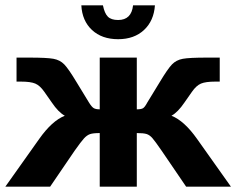

<svg xmlns="http://www.w3.org/2000/svg" viewBox="-39 -700 886 720"><path d="M266 -680H347Q353 -650 365.5 -637.5Q378 -625 404 -625Q454 -625 460 -680H542Q538 -622 501 -587.5Q464 -553 404 -553Q343 -553 306 -587.5Q269 -622 266 -680ZM108 -179Q156 -247 204 -266Q180 -279 155 -316L127 -356Q111 -379 93.5 -386.5Q76 -394 39 -394H23V-484H71Q137 -484 161.5 -479.5Q186 -475 202 -458.5Q218 -442 248 -392L295 -315Q305 -299 312.5 -294.5Q320 -290 335 -290V-484H474V-290Q490 -290 497 -294Q504 -298 513 -315L560 -392Q590 -442 606 -458.5Q622 -475 646.5 -479.5Q671 -484 737 -484H785V-394H769Q732 -394 714.5 -386.5Q697 -379 681 -356L653 -316Q628 -279 604 -266Q652 -247 700 -179L827 0H659L567 -135Q543 -170 532.5 -182Q522 -194 510.5 -197.5Q499 -201 474 -201V0H335V-201Q310 -201 298.5 -197Q287 -193 276 -181Q265 -169 241 -135L149 0H-19Z"/></svg>

Font: Play
Style: Bold
Weight: 700
Designer: Jonas Hecksher (Cyrillic expansion: Cyreal)
Foundry: Jonas Hecksher, Playtype, e-types AS
Version: Version 2.101; ttfautohint (v1.5.65-e2d9)